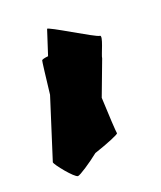

<svg xmlns="http://www.w3.org/2000/svg" viewBox="-89 -760 440 525"><g transform="rotate(-20 131.0 -497.5)"><path d="M-2 -353C-2 -346 40 -294 50 -294C56 -294 91 -317 116 -337C155 -350 192 -365 190 -368C189 -371 186 -419 184 -473L222 -574C222 -582 248 -634 237 -634C226 -634 108 -708 108 -701L85 -630C74 -629 67 -627 66 -625C65 -623 60 -581 54 -529Z"/></g></svg>

Font: Ampere
Style: SCSuExt
Weight: 400
Version: Version 1